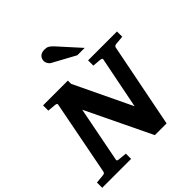

<svg xmlns="http://www.w3.org/2000/svg" viewBox="-252 -1108 1287 1287"><g transform="rotate(-45 391.5 -464.5)"><path d="M731.9 -615.2Q717.8 -612.8 714.8 -600.1L596.2 0H484.9L261.2 -464.8L184.1 -69.8Q182.6 -61 187 -58.6Q191.4 -56.2 202.1 -55.2Q210.9 -54.7 220.2 -53.7Q228.5 -52.7 238.5 -51.8Q248.5 -50.8 259.8 -49.8V0H-14.2V-49.8Q-3.4 -50.8 6.6 -51.8Q16.6 -52.7 24.9 -53.7Q34.2 -54.7 43 -55.2Q53.7 -56.2 59.6 -58.6Q65.4 -61 67.9 -70.8L170.9 -601.1Q173.3 -609.9 168 -612.5Q162.6 -615.2 152.8 -616.2Q144 -616.7 134.8 -617.7Q126.5 -618.7 116.5 -619.4Q106.4 -620.1 96.2 -621.1V-670.9H331.1V-640.1L525.9 -232.9L599.1 -601.1Q601.6 -609.9 595.2 -612.5Q588.9 -615.2 580.1 -616.2Q570.8 -616.7 561.5 -617.7Q553.2 -618.7 543 -619.4Q532.7 -620.1 522.9 -621.1V-670.9H796.9V-621.1ZM496.1 -746.1 334 -834.5Q328.6 -837.4 324.2 -842.5Q319.8 -847.7 316.4 -853.5Q313 -859.4 311 -865.5Q309.1 -871.6 309.1 -876.5Q309.1 -885.3 312 -894.8Q314.9 -904.3 321.5 -911.9Q328.1 -919.4 339.1 -924.3Q350.1 -929.2 366.2 -929.2Q376.5 -929.2 384.3 -927.7Q392.1 -926.3 399.2 -922.6Q406.2 -918.9 413.3 -912.8Q420.4 -906.7 429.2 -897.5L565.9 -746.1Z"/></g></svg>

Font: Charis SIL Afr
Style: Bold Italic
Weight: 700
Italic angle: -11°
Foundry: SIL International
Version: Version 5.000